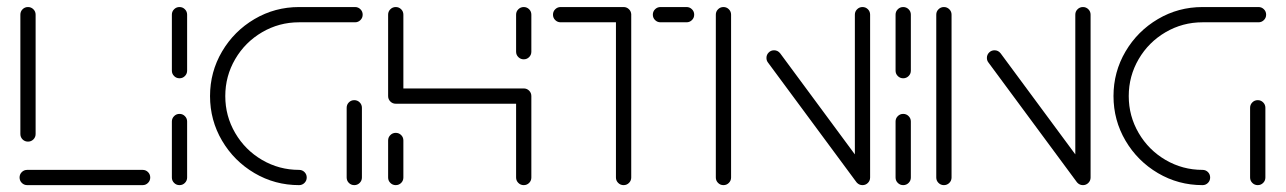

<svg xmlns="http://www.w3.org/2000/svg" viewBox="-20 -539 3743 559"><path d="M417.4 -22.2Q417.4 -13 410.9 -6.5Q404.4 0 395.2 0H59.3Q50 0 43.5 -6.5Q37 -13 37 -22.2Q37 -31.5 43.5 -38Q50 -44.4 59.3 -44.4H395.2Q404.4 -44.4 410.9 -38Q417.4 -31.5 417.4 -22.2ZM61.5 -126.7Q52.2 -126.7 45.7 -133.1Q39.3 -139.6 39.3 -148.9V-496.3Q39.3 -505.6 45.7 -512Q52.2 -518.5 61.5 -518.5Q70.7 -518.5 77.2 -512Q83.7 -505.6 83.7 -496.3V-148.9Q83.7 -139.6 77.2 -133.1Q70.7 -126.7 61.5 -126.7Z M502.6 0Q493.3 0 486.9 -6.5Q480.4 -13 480.4 -22.2V-185.2Q480.4 -194.4 486.9 -200.9Q493.3 -207.4 502.6 -207.4Q511.9 -207.4 518.3 -200.9Q524.8 -194.4 524.8 -185.2V-22.2Q524.8 -13 518.3 -6.5Q511.9 0 502.6 0ZM502.6 -311.1Q493.3 -311.1 486.9 -317.6Q480.4 -324.1 480.4 -333.3V-496.3Q480.4 -505.6 486.9 -512Q493.3 -518.5 502.6 -518.5Q511.9 -518.5 518.3 -512Q524.8 -505.6 524.8 -496.3V-333.3Q524.8 -324.1 518.3 -317.6Q511.9 -311.1 502.6 -311.1Z M873 -22.2Q873 -13 866.5 -6.5Q860 0 850.7 0Q780.4 0 720.9 -35Q661.5 -70 626.5 -129.4Q591.5 -188.9 591.5 -259.3Q591.5 -329.6 626.5 -389.1Q661.5 -448.5 720.9 -483.5Q780.4 -518.5 850.7 -518.5H1013.7Q1023 -518.5 1029.4 -512Q1035.9 -505.6 1035.9 -496.3Q1035.9 -487 1029.4 -480.6Q1023 -474.1 1013.7 -474.1H850.7Q792.6 -474.1 743.1 -445.2Q693.7 -416.3 664.8 -366.9Q635.9 -317.4 635.9 -259.3Q635.9 -201.1 664.8 -151.7Q693.7 -102.2 743.1 -73.3Q792.6 -44.4 850.7 -44.4Q860 -44.4 866.5 -38Q873 -31.5 873 -22.2ZM1011.5 0Q1002.2 0 995.7 -6.5Q989.3 -13 989.3 -22.2V-225.2Q989.3 -234.4 995.7 -240.9Q1002.2 -247.4 1011.5 -247.4Q1020.7 -247.4 1027.2 -240.9Q1033.7 -234.4 1033.7 -225.2V-22.2Q1033.7 -13 1027.2 -6.5Q1020.7 0 1011.5 0Z M1132.2 0Q1123 0 1116.5 -6.5Q1110 -13 1110 -22.2V-130Q1110 -139.3 1116.5 -145.7Q1123 -152.2 1132.2 -152.2Q1141.5 -152.2 1148 -145.7Q1154.4 -139.3 1154.4 -130V-22.2Q1154.4 -13 1148 -6.5Q1141.5 0 1132.2 0ZM1132.2 -518.5Q1141.5 -518.5 1148 -512Q1154.4 -505.6 1154.4 -496.3V-259.3Q1154.4 -250 1148 -243.5Q1141.5 -237 1132.2 -237Q1123 -237 1116.5 -243.5Q1110 -250 1110 -259.3V-496.3Q1110 -505.6 1116.5 -512Q1123 -518.5 1132.2 -518.5ZM1504.8 -237H1132.2V-281.5H1504.8ZM1504.8 -281.5Q1514.1 -281.5 1520.6 -275Q1527 -268.5 1527 -259.3V-22.2Q1527 -13 1520.6 -6.5Q1514.1 0 1504.8 0Q1495.6 0 1489.1 -6.5Q1482.6 -13 1482.6 -22.2V-259.3Q1482.6 -268.5 1489.1 -275Q1495.6 -281.5 1504.8 -281.5ZM1504.8 -366.3Q1495.6 -366.3 1489.1 -372.8Q1482.6 -379.3 1482.6 -388.5V-496.3Q1482.6 -505.6 1489.1 -512Q1495.6 -518.5 1504.8 -518.5Q1514.1 -518.5 1520.6 -512Q1527 -505.6 1527 -496.3V-388.5Q1527 -379.3 1520.6 -372.8Q1514.1 -366.3 1504.8 -366.3Z M1817.8 -498.5V-22.2Q1817.8 -13 1811.3 -6.5Q1804.8 0 1795.6 0Q1786.3 0 1779.8 -6.5Q1773.3 -13 1773.3 -22.2V-498.5ZM1590 -496.3Q1590 -505.6 1596.5 -512Q1603 -518.5 1612.2 -518.5H1795.6Q1804.8 -518.5 1811.3 -512Q1817.8 -505.6 1817.8 -496.3Q1817.8 -487 1811.3 -480.6Q1804.8 -474.1 1795.6 -474.1H1612.2Q1603 -474.1 1596.5 -480.6Q1590 -487 1590 -496.3ZM1880.7 -496.3Q1880.7 -505.6 1887.2 -512Q1893.7 -518.5 1903 -518.5H1978.9Q1988.1 -518.5 1994.6 -512Q2001.1 -505.6 2001.1 -496.3Q2001.1 -487 1994.6 -480.6Q1988.1 -474.1 1978.9 -474.1H1903Q1893.7 -474.1 1887.2 -480.6Q1880.7 -487 1880.7 -496.3Z M2086.3 0Q2077 0 2070.6 -6.5Q2064.1 -13 2064.1 -22.2V-496.3Q2064.1 -505.6 2070.6 -512Q2077 -518.5 2086.3 -518.5Q2095.6 -518.5 2102 -512Q2108.5 -505.6 2108.5 -496.3V-22.2Q2108.5 -13 2102 -6.5Q2095.6 0 2086.3 0ZM2211.5 -370.4Q2211.5 -379.6 2218 -386.1Q2224.4 -392.6 2233.7 -392.6Q2244.4 -392.6 2251.5 -383.7L2509.6 -34.4L2474.1 -7.8L2215.9 -357Q2211.5 -362.6 2211.5 -370.4ZM2491.1 0Q2481.9 0 2475.4 -6.5Q2468.9 -13 2468.9 -22.2V-496.3Q2468.9 -505.6 2475.4 -512Q2481.9 -518.5 2491.1 -518.5Q2500.4 -518.5 2506.9 -512Q2513.3 -505.6 2513.3 -496.3V-22.2Q2513.3 -13 2506.9 -6.5Q2500.4 0 2491.1 0Z M2609.6 0Q2600.4 0 2593.9 -6.5Q2587.4 -13 2587.4 -22.2V-185.2Q2587.4 -194.4 2593.9 -200.9Q2600.4 -207.4 2609.6 -207.4Q2618.9 -207.4 2625.4 -200.9Q2631.9 -194.4 2631.9 -185.2V-22.2Q2631.9 -13 2625.4 -6.5Q2618.9 0 2609.6 0ZM2609.6 -311.1Q2600.4 -311.1 2593.9 -317.6Q2587.4 -324.1 2587.4 -333.3V-496.3Q2587.4 -505.6 2593.9 -512Q2600.4 -518.5 2609.6 -518.5Q2618.9 -518.5 2625.4 -512Q2631.9 -505.6 2631.9 -496.3V-333.3Q2631.9 -324.1 2625.4 -317.6Q2618.9 -311.1 2609.6 -311.1Z M2728.1 0Q2718.9 0 2712.4 -6.5Q2705.9 -13 2705.9 -22.2V-496.3Q2705.9 -505.6 2712.4 -512Q2718.9 -518.5 2728.1 -518.5Q2737.4 -518.5 2743.9 -512Q2750.4 -505.6 2750.4 -496.3V-22.2Q2750.4 -13 2743.9 -6.5Q2737.4 0 2728.1 0ZM2853.3 -370.4Q2853.3 -379.6 2859.8 -386.1Q2866.3 -392.6 2875.6 -392.6Q2886.3 -392.6 2893.3 -383.7L3151.5 -34.4L3115.9 -7.8L2857.8 -357Q2853.3 -362.6 2853.3 -370.4ZM3133 0Q3123.7 0 3117.2 -6.5Q3110.7 -13 3110.7 -22.2V-496.3Q3110.7 -505.6 3117.2 -512Q3123.7 -518.5 3133 -518.5Q3142.2 -518.5 3148.7 -512Q3155.2 -505.6 3155.2 -496.3V-22.2Q3155.2 -13 3148.7 -6.5Q3142.2 0 3133 0Z M3503.3 -22.2Q3503.3 -13 3496.9 -6.5Q3490.4 0 3481.1 0Q3410.7 0 3351.3 -35Q3291.9 -70 3256.9 -129.4Q3221.9 -188.9 3221.9 -259.3Q3221.9 -329.6 3256.9 -389.1Q3291.9 -448.5 3351.3 -483.5Q3410.7 -518.5 3481.1 -518.5H3644.1Q3653.3 -518.5 3659.8 -512Q3666.3 -505.6 3666.3 -496.3Q3666.3 -487 3659.8 -480.6Q3653.3 -474.1 3644.1 -474.1H3481.1Q3423 -474.1 3373.5 -445.2Q3324.1 -416.3 3295.2 -366.9Q3266.3 -317.4 3266.3 -259.3Q3266.3 -201.1 3295.2 -151.7Q3324.1 -102.2 3373.5 -73.3Q3423 -44.4 3481.1 -44.4Q3490.4 -44.4 3496.9 -38Q3503.3 -31.5 3503.3 -22.2ZM3641.9 0Q3632.6 0 3626.1 -6.5Q3619.6 -13 3619.6 -22.2V-225.2Q3619.6 -234.4 3626.1 -240.9Q3632.6 -247.4 3641.9 -247.4Q3651.1 -247.4 3657.6 -240.9Q3664.1 -234.4 3664.1 -225.2V-22.2Q3664.1 -13 3657.6 -6.5Q3651.1 0 3641.9 0Z"/></svg>

Font: 26F Galaxy Hebrew
Style: Regular
Weight: 400
Designer: C₂₉H₂₅N₃O₅
Version: Version 1.000